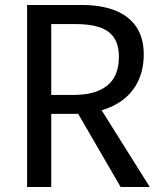

<svg xmlns="http://www.w3.org/2000/svg" viewBox="-20 -750 660 770"><path d="M580.7 0H463.8L278.8 -318.7L367.2 -340.2ZM88.7 0V-730H185.5V0ZM456.8 -522Q456.8 -569.5 437.5 -598.4Q418.2 -627.3 380.1 -640.4Q342 -653.5 283.5 -653.5H150.3V-730H308.7Q384 -730 439.4 -708.9Q494.8 -687.8 525.7 -643.7Q556.5 -599.5 556.5 -531.7Q556.5 -459.3 523.8 -405.7Q491.2 -352 427.8 -322.7Q364.3 -293.3 274.7 -293.3H148.7V-369.2H271.5Q337.7 -369.2 378.8 -387.9Q420 -406.7 438.4 -440.5Q456.8 -474.3 456.8 -522Z"/></svg>

Font: Monaspace Neon Var
Style: Regular
Weight: 400
Designer: Riley Cran and the Lettermatic Team
Version: Version 1.000 (Monaspace Neon Var)